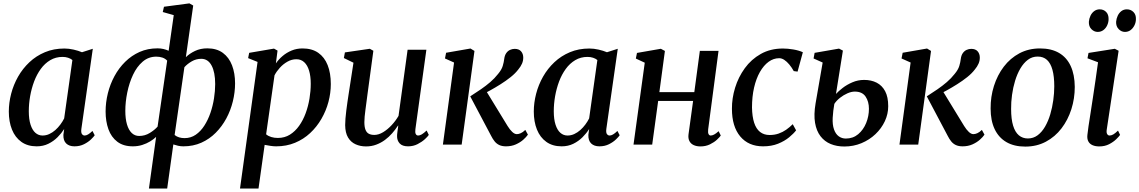

<svg xmlns="http://www.w3.org/2000/svg" viewBox="-20 -836 6587 1110"><path d="M450.5 -91.5Q447.5 -69.5 453.8 -61Q460 -52.5 469.5 -52.5Q478.5 -52.5 489.2 -58.8Q500 -65 514.5 -79L527.5 -54Q522 -45.5 506 -30Q490 -14.5 465.5 -2.2Q441 10 410.5 10Q380 10 362.8 -6.5Q345.5 -23 346.5 -56.5L351 -90Q335.5 -65.5 312.5 -42.5Q289.5 -19.5 259.5 -4.8Q229.5 10 192 10Q139.5 10 103.5 -15.8Q67.5 -41.5 49.2 -87Q31 -132.5 31 -191Q31 -242 44.5 -294Q58 -346 84.5 -392.8Q111 -439.5 150 -476.2Q189 -513 239.8 -534.2Q290.5 -555.5 352.5 -555.5Q378 -555.5 405.5 -549.2Q433 -543 454 -534L516.5 -554ZM398.5 -489Q388 -497.5 373.5 -502.2Q359 -507 341.5 -507Q302 -507 270.5 -488.2Q239 -469.5 215.8 -437.5Q192.5 -405.5 177.2 -364.8Q162 -324 154.2 -279.8Q146.5 -235.5 146.5 -193Q146.5 -146 156.8 -114.8Q167 -83.5 184.8 -68Q202.5 -52.5 226 -52.5Q246.5 -52.5 265.2 -61.2Q284 -70 300 -84.2Q316 -98.5 329 -116Q342 -133.5 351 -151.5Z M841 254 882.5 -44.5Q868.5 -31 848 -18.5Q827.5 -6 802.2 2Q777 10 748 10Q693 10 658 -16.8Q623 -43.5 606.8 -89Q590.5 -134.5 590.5 -191Q590.5 -244 603.5 -296.5Q616.5 -349 641.8 -395.8Q667 -442.5 703.8 -478.8Q740.5 -515 787.2 -535.8Q834 -556.5 891 -556.5Q908.5 -556.5 924.5 -552.8Q940.5 -549 955 -542.5L984.5 -748.5L921 -766.5L928 -797L1075 -816.5L1097 -804L1054.5 -505.5Q1076 -526.5 1107.5 -541.5Q1139 -556.5 1178.5 -556.5Q1233 -556.5 1268.5 -530.2Q1304 -504 1321.5 -458.2Q1339 -412.5 1339 -354Q1339 -302.5 1326.2 -250.2Q1313.5 -198 1288.5 -151.5Q1263.5 -105 1227.2 -68.5Q1191 -32 1144 -11Q1097 10 1040 10Q1025 10 1010 6.8Q995 3.5 982 -1L946.5 254ZM891 -104 946.5 -485.5Q934.5 -498 918.5 -503.2Q902.5 -508.5 883.5 -508.5Q838.5 -508.5 804.8 -479.5Q771 -450.5 749 -403.5Q727 -356.5 715.8 -301.5Q704.5 -246.5 704.5 -195Q704.5 -149.5 714 -117Q723.5 -84.5 741.5 -67.2Q759.5 -50 784.5 -50Q818 -50 846.2 -67.5Q874.5 -85 891 -104ZM1046 -447.5 989.5 -55.5Q1001.5 -46 1015.8 -41.8Q1030 -37.5 1047 -37.5Q1083 -37.5 1111.5 -57Q1140 -76.5 1161.2 -109.5Q1182.5 -142.5 1196.5 -183.2Q1210.5 -224 1217.2 -267.2Q1224 -310.5 1224 -350Q1224 -418.5 1203.2 -457.2Q1182.5 -496 1143.5 -496Q1114 -496 1088.8 -481.5Q1063.5 -467 1046 -447.5Z M1367.5 254 1469 -478 1414.5 -500 1420.5 -530.5 1564 -555 1584.5 -543.5 1575 -469.5Q1590.5 -492.5 1613.8 -512.2Q1637 -532 1666.2 -544Q1695.5 -556 1729 -556Q1783.5 -556 1819.8 -530.8Q1856 -505.5 1874.2 -459.5Q1892.5 -413.5 1892.5 -350Q1892.5 -298.5 1878.8 -246.8Q1865 -195 1838.2 -148.8Q1811.5 -102.5 1773.2 -66.8Q1735 -31 1685.5 -10.5Q1636 10 1576.5 10Q1560.5 10 1543.2 7.2Q1526 4.5 1510 1.5L1474.5 254ZM1518.5 -59.5Q1531 -49 1548.2 -43.8Q1565.5 -38.5 1586.5 -38.5Q1625.5 -38.5 1656 -57.5Q1686.5 -76.5 1709.2 -108.5Q1732 -140.5 1747 -181.2Q1762 -222 1769.2 -266Q1776.5 -310 1776.5 -352Q1776.5 -395.5 1767 -427.2Q1757.5 -459 1739 -476.2Q1720.5 -493.5 1693.5 -493.5Q1666.5 -493.5 1641.8 -479.5Q1617 -465.5 1597.8 -444.2Q1578.5 -423 1567 -400.5Z M2096 10.5Q2063 10.5 2035.8 -1.8Q2008.5 -14 1992.2 -41Q1976 -68 1975.5 -112.5Q1975.5 -129 1977.2 -150.8Q1979 -172.5 1982 -197Q1985 -221.5 1988.5 -245.2Q1992 -269 1995 -288.5L2023.5 -473.5L1968 -500.5L1974 -533L2118 -554L2138.5 -542.5L2104 -287Q2101.5 -266.5 2098.5 -244.8Q2095.5 -223 2092.8 -202Q2090 -181 2088.2 -162.5Q2086.5 -144 2086.5 -130Q2086.5 -102 2093 -85.8Q2099.5 -69.5 2112.2 -62.8Q2125 -56 2144 -56Q2169 -56 2195 -71.8Q2221 -87.5 2244.2 -112.5Q2267.5 -137.5 2284 -166L2336.5 -548.5H2445L2381.5 -89Q2379 -70.5 2383.5 -61.5Q2388 -52.5 2397.5 -52.5Q2407 -52.5 2418.5 -59.2Q2430 -66 2446.5 -81.5L2459 -56Q2453 -46.5 2436 -31Q2419 -15.5 2394.2 -2.8Q2369.5 10 2339 10Q2306 10 2290.5 -7Q2275 -24 2275.5 -50Q2275.5 -53 2276 -59.8Q2276.5 -66.5 2277.8 -75.2Q2279 -84 2280.2 -93Q2281.5 -102 2282.5 -109.5L2281 -110Q2266 -87 2247.2 -65.5Q2228.5 -44 2205.5 -27Q2182.5 -10 2155.2 0.2Q2128 10.5 2096 10.5Z M2540.5 0 2605 -474.5 2552.5 -498 2559 -531 2700 -555.5 2723 -541.5 2649 0ZM2905.5 10Q2882.5 10 2866.5 2.5Q2850.5 -5 2839.5 -18.8Q2828.5 -32.5 2820 -49.5L2698.5 -279Q2731.5 -300 2760.5 -320Q2789.5 -340 2814.5 -361.5Q2839.5 -383 2859.5 -408.5Q2880 -433 2886.5 -455Q2893 -477 2895 -495Q2897.5 -515.5 2906.5 -528.5Q2915.5 -541.5 2928.5 -547.5Q2941.5 -553.5 2955.5 -553.5Q2980 -553.5 2992.2 -539.5Q3004.5 -525.5 3005 -505Q3005.5 -485.5 2997.8 -468Q2990 -450.5 2976.5 -434.5Q2959.5 -412 2932.2 -390.2Q2905 -368.5 2874 -349Q2843 -329.5 2814.5 -313.8Q2786 -298 2766 -288L2782.5 -323.5L2914.5 -107.5Q2927.5 -86.5 2941.2 -73.5Q2955 -60.5 2968 -60.5Q2978 -60.5 2990.2 -65.8Q3002.5 -71 3017 -85L3032 -57.5Q3023 -44 3005.2 -28.2Q2987.5 -12.5 2962.2 -1.2Q2937 10 2905.5 10Z M3485.5 -91.5Q3482.5 -69.5 3488.8 -61Q3495 -52.5 3504.5 -52.5Q3513.5 -52.5 3524.2 -58.8Q3535 -65 3549.5 -79L3562.5 -54Q3557 -45.5 3541 -30Q3525 -14.5 3500.5 -2.2Q3476 10 3445.5 10Q3415 10 3397.8 -6.5Q3380.5 -23 3381.5 -56.5L3386 -90Q3370.5 -65.5 3347.5 -42.5Q3324.5 -19.5 3294.5 -4.8Q3264.5 10 3227 10Q3174.5 10 3138.5 -15.8Q3102.5 -41.5 3084.2 -87Q3066 -132.5 3066 -191Q3066 -242 3079.5 -294Q3093 -346 3119.5 -392.8Q3146 -439.5 3185 -476.2Q3224 -513 3274.8 -534.2Q3325.5 -555.5 3387.5 -555.5Q3413 -555.5 3440.5 -549.2Q3468 -543 3489 -534L3551.5 -554ZM3433.5 -489Q3423 -497.5 3408.5 -502.2Q3394 -507 3376.5 -507Q3337 -507 3305.5 -488.2Q3274 -469.5 3250.8 -437.5Q3227.5 -405.5 3212.2 -364.8Q3197 -324 3189.2 -279.8Q3181.5 -235.5 3181.5 -193Q3181.5 -146 3191.8 -114.8Q3202 -83.5 3219.8 -68Q3237.5 -52.5 3261 -52.5Q3281.5 -52.5 3300.2 -61.2Q3319 -70 3335 -84.2Q3351 -98.5 3364 -116Q3377 -133.5 3386 -151.5Z M4074 -87.5Q4072 -68.5 4076.5 -60.5Q4081 -52.5 4088.5 -52.5Q4097.5 -52.5 4108.2 -58Q4119 -63.5 4134.5 -77.5L4147 -52.5Q4141 -43.5 4125 -28.5Q4109 -13.5 4084.5 -1.5Q4060 10.5 4029.5 10.5Q4007.5 10.5 3990.8 3Q3974 -4.5 3965.8 -20.2Q3957.5 -36 3960.5 -59.5L3987 -252.5H3785L3750.5 0H3642.5L3707.5 -473.5L3656 -497.5L3662.5 -530L3800.5 -554L3824 -541.5L3792 -303.5H3994L4026 -542H4134Z M4391.5 10Q4307.5 10 4259.5 -47.2Q4211.5 -104.5 4211.5 -207Q4211 -267.5 4229.8 -328.8Q4248.5 -390 4285.8 -441.5Q4323 -493 4378.5 -524.2Q4434 -555.5 4506.5 -555.5Q4534 -555.5 4566.5 -550Q4599 -544.5 4621.5 -534L4591 -422L4569 -425Q4557 -446.5 4543 -463.2Q4529 -480 4514.2 -489.8Q4499.5 -499.5 4484.5 -499.5Q4452 -499.5 4423.5 -478.8Q4395 -458 4373.2 -419.8Q4351.5 -381.5 4339.5 -329.5Q4327.5 -277.5 4327.5 -214.5Q4328.5 -161.5 4340 -126.2Q4351.5 -91 4374 -73.2Q4396.5 -55.5 4429 -55.5Q4458 -55.5 4481.5 -63.8Q4505 -72 4525 -86Q4545 -100 4563 -118L4582.5 -82.5Q4568.5 -64 4542.2 -42.2Q4516 -20.5 4478.2 -5.2Q4440.5 10 4391.5 10Z M4861 11Q4817.5 11 4782.2 -3.5Q4747 -18 4723.5 -48.5Q4700 -79 4692 -126Q4684 -173 4695 -238L4736 -474.5L4683.5 -498L4689.5 -530.5L4830.5 -555L4853 -543.5L4813 -293Q4827 -308.5 4851.5 -327.5Q4876 -346.5 4908 -360.2Q4940 -374 4976 -374Q5017 -374 5048.2 -358Q5079.5 -342 5097.2 -308.8Q5115 -275.5 5115 -222Q5115 -177 5095.5 -135.2Q5076 -93.5 5041.2 -60.5Q5006.5 -27.5 4960.2 -8.2Q4914 11 4861 11ZM4870 -35Q4911.5 -35 4941.5 -60.2Q4971.5 -85.5 4987.5 -125Q5003.5 -164.5 5003.5 -207Q5003.5 -249 4984 -277.8Q4964.5 -306.5 4921.5 -306.5Q4902 -306.5 4879.2 -296.5Q4856.5 -286.5 4836.2 -270.5Q4816 -254.5 4803.5 -235.5Q4800 -216 4797.5 -195.5Q4795 -175 4794 -155Q4792 -115 4801.5 -88Q4811 -61 4829 -48Q4847 -35 4870 -35Z M5180 0 5244.5 -474.5 5192 -498 5198.5 -531 5339.5 -555.5 5362.5 -541.5 5288.5 0ZM5545 10Q5522 10 5506 2.5Q5490 -5 5479 -18.8Q5468 -32.5 5459.5 -49.5L5338 -279Q5371 -300 5400 -320Q5429 -340 5454 -361.5Q5479 -383 5499 -408.5Q5519.5 -433 5526 -455Q5532.5 -477 5534.5 -495Q5537 -515.5 5546 -528.5Q5555 -541.5 5568 -547.5Q5581 -553.5 5595 -553.5Q5619.5 -553.5 5631.8 -539.5Q5644 -525.5 5644.5 -505Q5645 -485.5 5637.2 -468Q5629.5 -450.5 5616 -434.5Q5599 -412 5571.8 -390.2Q5544.5 -368.5 5513.5 -349Q5482.5 -329.5 5454 -313.8Q5425.5 -298 5405.5 -288L5422 -323.5L5554 -107.5Q5567 -86.5 5580.8 -73.5Q5594.5 -60.5 5607.5 -60.5Q5617.5 -60.5 5629.8 -65.8Q5642 -71 5656.5 -85L5671.5 -57.5Q5662.5 -44 5644.8 -28.2Q5627 -12.5 5601.8 -1.2Q5576.5 10 5545 10Z M5992.5 -556Q6058 -556 6102.5 -530Q6147 -504 6170 -454.2Q6193 -404.5 6193.5 -333.5Q6193.5 -266.5 6173.8 -204.5Q6154 -142.5 6116.8 -93.8Q6079.5 -45 6026.5 -16.8Q5973.5 11.5 5907.5 11.5Q5843 11.5 5798.2 -14.5Q5753.5 -40.5 5730.2 -89.8Q5707 -139 5707 -208.5Q5706.5 -276.5 5726.2 -339Q5746 -401.5 5783.2 -450.5Q5820.5 -499.5 5873.5 -527.8Q5926.5 -556 5992.5 -556ZM5979 -509Q5947 -509 5922.2 -490.2Q5897.5 -471.5 5879 -440Q5860.5 -408.5 5848.5 -369Q5836.5 -329.5 5830.8 -287.5Q5825 -245.5 5825.5 -206Q5825.5 -147.5 5837 -109.8Q5848.5 -72 5870.2 -53.8Q5892 -35.5 5922.5 -35.5Q5954 -35.5 5978.8 -54Q6003.5 -72.5 6021.8 -104Q6040 -135.5 6051.8 -175Q6063.5 -214.5 6069.2 -256.2Q6075 -298 6075 -337Q6075 -394 6064.5 -432.2Q6054 -470.5 6032.8 -489.8Q6011.5 -509 5979 -509Z M6335 10.5Q6312.5 10.5 6296 3.2Q6279.5 -4 6271.8 -18.8Q6264 -33.5 6266.5 -56Q6268 -73.5 6273 -106.5Q6278 -139.5 6284.8 -182.8Q6291.5 -226 6299 -275.5Q6306.5 -325 6314 -376.5Q6321.5 -428 6328 -476L6267 -499L6273 -530L6425 -554L6447 -542.5L6378.5 -87.5Q6375.5 -69.5 6380.8 -61Q6386 -52.5 6394.5 -52.5Q6405 -52.5 6416 -58.8Q6427 -65 6443.5 -81L6455.5 -56Q6449 -46.5 6432.8 -30.8Q6416.5 -15 6391.8 -2.2Q6367 10.5 6335 10.5ZM6326 -651.5Q6306 -651.5 6290 -667.2Q6274 -683 6275 -710Q6276.5 -729 6284.5 -745.5Q6292.5 -762 6306.2 -772Q6320 -782 6337.5 -782Q6360 -782 6374.8 -767Q6389.5 -752 6389 -725.5Q6389 -707.5 6381.2 -690.2Q6373.5 -673 6359.2 -662.2Q6345 -651.5 6326 -651.5ZM6483.5 -651.5Q6463 -651.5 6447.2 -667.8Q6431.5 -684 6432.5 -710Q6434 -728.5 6441.8 -745Q6449.5 -761.5 6463 -771.8Q6476.5 -782 6494.5 -782Q6517.5 -782 6532.8 -766.5Q6548 -751 6547 -725.5Q6547 -707 6538.8 -690Q6530.5 -673 6516.5 -662.2Q6502.5 -651.5 6483.5 -651.5Z"/></svg>

Font: Merriweather 48pt Medium
Style: Italic
Weight: 500
Italic angle: -7.8°
Version: Version 2.101